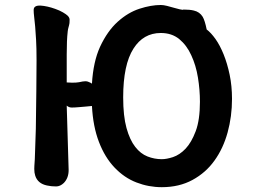

<svg xmlns="http://www.w3.org/2000/svg" viewBox="-20 -694 1040 777"><path d="M250 -360.4Q261.2 -359.4 272 -359.4Q290 -359.4 299.8 -361.3Q316.4 -365.2 325.7 -365.2Q335 -365.2 345.7 -359.4L352.1 -355.5Q357.4 -444.3 384.8 -504.4Q414.6 -568.4 456.3 -606Q498 -643.6 544.7 -658.7Q591.3 -673.8 630.9 -673.8Q641.6 -673.8 655.8 -670.2Q669.9 -666.5 683.6 -662.6Q712.9 -654.3 718.8 -654.3Q720.7 -654.3 723.1 -655.3H724.6Q748 -655.3 764.2 -651.4Q788.1 -646 800.3 -626Q809.1 -610.8 816.4 -574.7Q834 -561.5 852.1 -536.1Q870.1 -510.7 885 -473.9Q899.9 -437 909.4 -391.4Q918.9 -345.7 918.9 -293.9Q918.9 -222.7 901.1 -158Q883.3 -93.3 848.1 -44.4Q813 4.9 759 34.2Q705.1 63.5 634.8 63.5Q581.5 63.5 532.2 44.4Q482.9 25.4 443.6 -15.9Q404.3 -57.1 380.4 -119.6Q356.4 -182.1 352.1 -265.1Q344.7 -264.6 326.9 -262.7Q309.1 -260.7 298.8 -260.3Q281.7 -258.8 270.3 -258.8Q258.8 -258.8 250 -266.6Q250.5 -251.5 257.8 -5.9Q257.8 26.4 238.3 46.4Q223.6 60.5 207 60.5Q186.5 60.5 169.9 56.6Q132.8 48.8 122.6 17.1Q118.7 5.4 118.7 -10.3Q118.7 -16.6 119.1 -22.9Q121.1 -44.4 122.1 -86.2Q123 -127.9 125 -172.9L127 -324.7Q127.9 -397.5 127.9 -449.2Q127.9 -501 126 -532.7Q122.6 -593.3 118.2 -626Q116.2 -642.1 116.2 -654.3Q116.2 -661.1 120.6 -665.5Q126.5 -671.4 139.6 -671.4Q142.1 -671.4 144.5 -671.4Q171.9 -669.4 203.1 -658.2Q221.2 -651.9 234.6 -644Q248 -636.2 253.9 -630.4Q261.7 -622.6 261.7 -614.3Q261.7 -606 261.2 -600.6Q259.8 -591.8 257.3 -583.7Q254.9 -575.7 253.9 -565.9V-565.4Q250 -531.7 250 -473.6ZM789.1 -282.2Q789.1 -330.6 781 -380.4Q772.9 -430.2 753.9 -470.7Q735.8 -510.7 705.1 -536.1Q674.8 -560.5 630.9 -560.5Q560.1 -560.5 520 -497.1Q478.5 -432.1 478.5 -299.8Q478.5 -224.6 491.9 -176Q505.4 -127.4 527.3 -99.6Q548.8 -71.8 576.9 -60.8Q605 -49.8 634.8 -49.8Q653.8 -49.8 679.7 -58.1Q707.5 -67.4 731.2 -92.5Q754.9 -117.7 772 -163.1Q789.1 -208.5 789.1 -282.2Z"/></svg>

Font: Bakudai
Style: Bold
Weight: 700
Version: Version 1.48